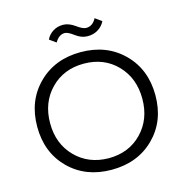

<svg xmlns="http://www.w3.org/2000/svg" viewBox="-132 -1044 1144 1191"><g transform="rotate(-15 440.0 -448.5)"><path d="M61 -352Q61 -518 167.5 -624Q274 -730 440 -730Q607 -730 713.5 -624Q820 -518 820 -352Q820 -186 713.5 -80.5Q607 25 440 25Q273 25 167 -80.5Q61 -186 61 -352ZM144 -352Q144 -220 227.5 -135Q311 -50 440 -49Q570 -49 653 -134.5Q736 -220 736 -352Q736 -485 653 -570.5Q570 -656 440 -656Q311 -656 227.5 -570.5Q144 -485 144 -352ZM313 -826 271 -856Q285 -886 313.5 -904Q342 -922 378 -922Q415 -922 454 -894Q492 -866 514 -866Q556 -866 579 -911L621 -881Q607 -851 577.5 -832.5Q548 -814 510 -814Q470 -814 433 -842Q396 -870 376 -870Q338 -870 313 -826Z"/></g></svg>

Font: Metropolitano
Style: Regular
Weight: 400
Designer: Fonts by Alex Slobzheninov & Chris M. Simpson / Changes by Cristiano Sobral
Foundry: Fonts by Alex Slobzheninov & Chris M. Simpson / Changes by Cristiano Sobral
Version: Version 1.00;August 30, 2020;FontCreator 13.0.0.2681 64-bit